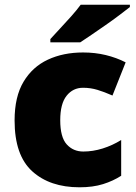

<svg xmlns="http://www.w3.org/2000/svg" viewBox="-20 -786 579 816"><path d="M318 10Q192 10 117 -58Q42 -126 42 -274Q42 -375 80 -438.5Q118 -502 183.5 -532.5Q249 -563 333 -563Q384 -563 429.5 -552Q475 -541 514 -521L458 -380Q424 -395 394.5 -404Q365 -413 333 -413Q290 -413 263 -379Q236 -345 236 -275Q236 -203 263.5 -172.5Q291 -142 334 -142Q375 -142 416.5 -155Q458 -168 495 -191V-39Q461 -17 418 -3.5Q375 10 318 10ZM532 -756Q514 -742 487 -721.5Q460 -701 429 -679.5Q398 -658 369.5 -638.5Q341 -619 321 -606H194V-620Q211 -639 235 -664.5Q259 -690 283 -717Q307 -744 323 -766H532Z"/></svg>

Font: Noto Sans Khmer UI Black
Style: Regular
Weight: 900
Designer: Danh Hong and the Monotype Design Team
Foundry: Monotype Imaging Inc.
Version: Version 2.002; ttfautohint (v1.8.4.7-5d5b)